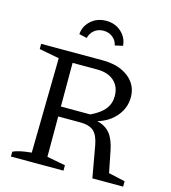

<svg xmlns="http://www.w3.org/2000/svg" viewBox="-125 -965 949 1066"><g transform="rotate(15 350.0 -432.5)"><path d="M587 -52 682 -31V0H505L473 -180Q463 -237 437.5 -260Q412 -283 359 -283H233V-51L339 -31V0H37V-28Q68 -44 143 -51L152 -596L37 -618V-648H390Q483 -648 539 -604.5Q595 -561 595 -490Q595 -429 555 -381Q515 -333 449 -314Q497 -303 523.5 -270.5Q550 -238 562 -178ZM374 -591H233V-340H402Q457 -366 482 -398Q507 -430 507 -473Q507 -528 471.5 -559.5Q436 -591 374 -591ZM354 -865Q406 -865 441 -833Q476 -801 479 -755L434 -745Q429 -772 407 -790Q385 -808 354 -808Q322 -808 300.5 -790Q279 -772 273 -745L228 -755Q231 -801 266.5 -833Q302 -865 354 -865Z"/></g></svg>

Font: Piazzolla
Style: Regular
Weight: 400
Designer: Juan Pablo del Peral
Foundry: Huerta Tipografica
Version: Version 1.330